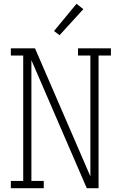

<svg xmlns="http://www.w3.org/2000/svg" viewBox="-20 -989 640 1009"><path d="M37 0V-38H102V-697H37V-735H164L455 -62V-697H390V-735H563V-697H498V0H436L145 -673V-38H210V0ZM293 -804 264 -826 382 -969 418 -941Z"/></svg>

Font: Iosevka Slab XLtEx
Style: Regular
Weight: 200
Width: 7
Monospace: yes
Designer: Belleve Invis
Foundry: Belleve Invis
Version: Version 11.1.0; ttfautohint (v1.8.3)